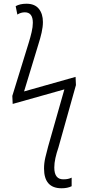

<svg xmlns="http://www.w3.org/2000/svg" viewBox="-20 -776 476 1029"><path d="M310 233Q342 233 364 222V176Q346 185 322 185Q271 187 271 122Q271 98 277 71Q283 44 293 15L387 -320L385 -364L109 -286L185 -536Q196 -570 203 -601Q210 -632 210 -658Q210 -702 188 -729Q166 -756 122 -756Q87 -756 64 -743L73 -698Q92 -710 113 -710Q156 -710 156 -654Q156 -632 149.5 -604Q143 -576 134 -547L46 -262L48 -219L325 -297L238 9Q230 38 223 68Q216 98 216 127Q216 233 310 233Z"/></svg>

Font: Noto Sans UI SemiCondensed Light
Style: Regular
Weight: 300
Width: 4
Designer: Monotype Design Team
Foundry: Monotype Imaging Inc.
Version: Version 1.901